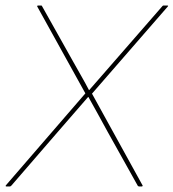

<svg xmlns="http://www.w3.org/2000/svg" viewBox="-37 -675 628 695"><path d="M-14 0Q-16 0 -16.5 -1.5Q-17 -3 -15 -5L272 -337L98 -651Q97 -653 98 -654Q99 -655 100 -655H111Q113 -655 113.5 -655Q114 -655 115 -653L230 -448Q244 -423 258 -398.5Q272 -374 285 -349H286Q309 -375 331 -400.5Q353 -426 375 -451L551 -653Q553 -655 554 -655Q555 -655 556 -655H569Q571 -655 571.5 -654Q572 -653 570 -651L296 -336L479 -4Q480 -3 479 -1.5Q478 0 476 0H467Q466 0 464.5 -0.5Q463 -1 462 -2L352 -199Q335 -231 317.5 -262Q300 -293 283 -324H282Q254 -292 226 -259.5Q198 -227 170 -195L4 -3Q3 -2 1.5 -1Q0 0 -2 0Z"/></svg>

Font: Sofia Sans Hairline
Style: Italic
Weight: 1
Italic angle: -9°
Designer: Botio Nikoltchev, Ani Petrova
Foundry: lettersoup
Version: Version 4.102